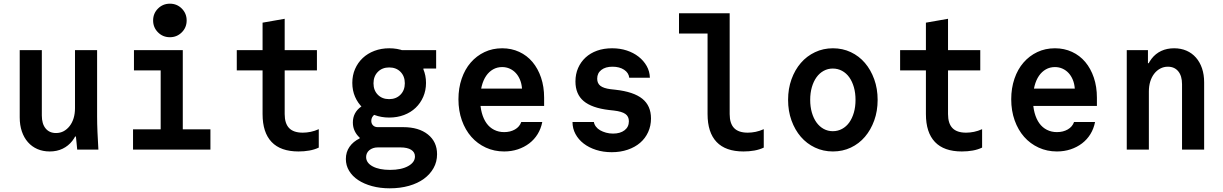

<svg xmlns="http://www.w3.org/2000/svg" viewBox="-20 -812 6640 1042"><path d="M507 -180V-540H387V-225Q387 -195 379.5 -170.5Q372 -146 358 -128Q344 -110 325.5 -100Q307 -90 284 -90Q248 -90 227.5 -115Q207 -140 207 -185V-540H87V-175Q87 -133 98.5 -99Q110 -65 131.5 -40.5Q153 -16 183 -3Q213 10 250 10Q289 10 320 -5Q351 -20 372.5 -47.5Q394 -75 405.5 -115Q417 -155 417 -205L362 -71H392Q394 -54 395.5 -36.5Q397 -19 399 0H514Q511 -48 509 -95Q507 -142 507 -180Z M702 0H1122V-110H972V-540H707V-430H852V-110H702ZM811 -701.1Q811 -663 837.4 -636.5Q863.8 -610 901.9 -610Q940 -610 966.5 -636.4Q993 -662.8 993 -700.9Q993 -739 966.6 -765.5Q940.2 -792 902.1 -792Q864 -792 837.5 -765.6Q811 -739.2 811 -701.1Z M1525 -193V-430H1700V-540H1525V-710L1405 -689V-540H1265V-430H1405V-193Q1405 -93 1454 -41.5Q1503 10 1600 10Q1631 10 1659 5Q1687 0 1710 -11V-111Q1688 -101 1666 -96.5Q1644 -92 1623 -92Q1573 -92 1549 -117Q1525 -142 1525 -193Z M2278 -414V-440H2347V-540H2123ZM2057.6 -265Q1984 -265 1939.5 -233Q1895 -201 1895 -147Q1895 -122 1905 -101Q1915 -80 1932 -65V-60.8Q1897 -44 1877 -15.5Q1857 13 1857 51Q1857 85.6 1874.5 114.8Q1891.9 144 1923.6 165.1Q1955.4 186.2 1999.3 198.1Q2043.2 210 2095 210Q2152 210 2199.5 196.5Q2247 183 2280.5 158.5Q2314 134 2333 100.1Q2352 66.2 2352 25Q2352 -42.5 2302.3 -82.3Q2252.7 -122 2168 -122H2030Q2014 -122 2004.5 -131.5Q1995 -141 1995 -156Q1995 -177.6 2014 -191.3Q2033 -205 2064 -205L2062 -226L2061 -240ZM2030 -12H2153Q2191 -12 2211.5 1Q2232 14 2232 37Q2232 69 2195 89.5Q2158 110 2096.8 110Q2038 110 2002.5 91Q1967 71.9 1967 40Q1967 29 1971.5 19.5Q1976 10 1984.7 2.9Q1993.4 -4.1 2004.9 -8.1Q2016.3 -12 2030 -12ZM1892 -362.2Q1892 -321 1907 -286.5Q1922 -252 1948.7 -226.9Q1975.4 -201.7 2012.4 -187.9Q2049.5 -174 2092 -174Q2136 -174 2172.6 -187.9Q2209.2 -201.7 2235.6 -226.9Q2262 -252 2277 -286.6Q2292 -321.2 2292 -362.1Q2292 -403 2277 -437.5Q2262 -472 2235.6 -497.1Q2209.2 -522.2 2172.6 -536.1Q2136 -550 2092.5 -550Q2049 -550 2012 -536Q1975 -522 1948.5 -497Q1922 -472 1907 -437.7Q1892 -403.4 1892 -362.2ZM2091.8 -274Q2054 -274 2030.5 -297.8Q2007 -321.7 2007 -359.8Q2007 -398 2030.7 -422Q2054.4 -446 2092.2 -446Q2130 -446 2153.5 -422.2Q2177 -398.3 2177 -360.2Q2177 -322 2153.3 -298Q2129.6 -274 2091.8 -274Z M2528 -237H2933V-282Q2933 -341.6 2916.3 -390.9Q2899.6 -440.1 2869.8 -475.6Q2840 -511 2797.8 -530.5Q2755.6 -550 2705.4 -550Q2653 -550 2609.7 -529.5Q2566.4 -509 2534.7 -472.5Q2503 -436 2485.5 -384.8Q2468 -333.5 2468 -273.3Q2468 -211 2486.6 -158.8Q2505.2 -106.6 2538.1 -69.3Q2571 -32 2616.7 -11Q2662.4 10 2716 10Q2755.6 10 2790.3 -1.5Q2825 -13 2852.5 -34Q2880 -55 2898 -84.5Q2916 -114 2923 -150H2809Q2800 -124 2774.8 -109.5Q2749.6 -95 2716 -95Q2686.2 -95 2661.6 -107.5Q2637 -120 2620.5 -143Q2604 -166 2595 -199Q2586 -232 2586 -272.7Q2586 -312.6 2594.5 -345.3Q2603 -378 2618.5 -400.5Q2634 -423 2656 -435.5Q2678 -448 2705 -448Q2727.5 -448 2746.2 -439.5Q2765 -431 2779 -416Q2793 -401 2802 -379.5Q2811 -358 2813 -331H2528Z M3087 -150Q3087 -115 3103 -85Q3119 -55 3147.5 -33Q3176 -11 3215 1.5Q3254 14 3300 14Q3347 14 3386.5 0.5Q3426 -13 3454 -37Q3482 -61 3497.5 -95Q3513 -129 3513 -169Q3513 -238 3466 -276Q3419 -314 3320 -325L3293 -328Q3255 -333 3238 -346.5Q3221 -360 3221 -385Q3221 -415 3243.5 -432.5Q3266 -450 3304 -450Q3342 -450 3367 -433.5Q3392 -417 3395 -390H3507Q3506 -425 3489.5 -454Q3473 -483 3445.5 -504.5Q3418 -526 3381.5 -538Q3345 -550 3302 -550Q3257 -550 3220.5 -537Q3184 -524 3158 -500Q3132 -476 3117.5 -443Q3103 -410 3103 -370Q3103 -301 3147.5 -263.5Q3192 -226 3285 -215L3312 -212Q3355 -207 3374 -193.5Q3393 -180 3393 -154Q3393 -123 3369.5 -105Q3346 -87 3307 -87Q3287 -87 3269 -92Q3251 -97 3237 -105Q3223 -113 3214 -125Q3205 -137 3203 -150Z M3940 -193V-740H3665V-630H3820V-193Q3820 -93 3869 -41.5Q3918 10 4015 10Q4046 10 4074 5Q4102 0 4125 -11V-111Q4103 -101 4081 -96.5Q4059 -92 4038 -92Q3988 -92 3964 -117Q3940 -142 3940 -193Z M4500.4 10Q4553 10 4597.5 -11Q4642 -32 4674 -69.5Q4706 -107 4724.5 -158.2Q4743 -209.4 4743 -270Q4743 -330.6 4724.5 -381.8Q4706 -433 4674 -470.5Q4642 -508 4597.4 -529Q4552.9 -550 4500.4 -550Q4448 -550 4403.2 -528.8Q4358.3 -507.6 4326.2 -470.3Q4294 -433 4275.5 -381.8Q4257 -330.6 4257 -270Q4257 -209.4 4275.5 -158.2Q4294 -107 4326.1 -69.7Q4358.2 -32.4 4403 -11.2Q4447.7 10 4500.4 10ZM4499.6 -100Q4472.9 -100 4450.2 -112.4Q4427.5 -124.8 4411.2 -147.4Q4395 -170 4386 -201.2Q4377 -232.4 4377 -270Q4377 -307.6 4386 -338.8Q4395 -370 4411.2 -392.6Q4427.5 -415.2 4450.2 -427.6Q4472.9 -440 4499.6 -440Q4527 -440 4550 -427.5Q4573 -415 4589.1 -392.5Q4605.1 -369.9 4614.1 -338.7Q4623 -307.6 4623 -270Q4623 -232.4 4614.1 -201.3Q4605.1 -170.1 4589.1 -147.5Q4573 -125 4550 -112.5Q4527 -100 4499.6 -100Z M5125 -193V-430H5300V-540H5125V-710L5005 -689V-540H4865V-430H5005V-193Q5005 -93 5054 -41.5Q5103 10 5200 10Q5231 10 5259 5Q5287 0 5310 -11V-111Q5288 -101 5266 -96.5Q5244 -92 5223 -92Q5173 -92 5149 -117Q5125 -142 5125 -193Z M5528 -237H5933V-282Q5933 -341.6 5916.3 -390.9Q5899.6 -440.1 5869.8 -475.6Q5840 -511 5797.8 -530.5Q5755.6 -550 5705.4 -550Q5653 -550 5609.7 -529.5Q5566.4 -509 5534.7 -472.5Q5503 -436 5485.5 -384.8Q5468 -333.5 5468 -273.3Q5468 -211 5486.6 -158.8Q5505.2 -106.6 5538.1 -69.3Q5571 -32 5616.7 -11Q5662.4 10 5716 10Q5755.6 10 5790.3 -1.5Q5825 -13 5852.5 -34Q5880 -55 5898 -84.5Q5916 -114 5923 -150H5809Q5800 -124 5774.8 -109.5Q5749.6 -95 5716 -95Q5686.2 -95 5661.6 -107.5Q5637 -120 5620.5 -143Q5604 -166 5595 -199Q5586 -232 5586 -272.7Q5586 -312.6 5594.5 -345.3Q5603 -378 5618.5 -400.5Q5634 -423 5656 -435.5Q5678 -448 5705 -448Q5727.5 -448 5746.2 -439.5Q5765 -431 5779 -416Q5793 -401 5802 -379.5Q5811 -358 5813 -331H5528Z M6095 0H6215V-315Q6215 -345 6222.5 -369.5Q6230 -394 6244 -412Q6258 -430 6277 -440Q6296 -450 6318 -450Q6354 -450 6374.5 -425Q6395 -400 6395 -355V0H6515V-365Q6515 -407 6503.5 -441Q6492 -475 6470.5 -499.5Q6449 -524 6419 -537Q6389 -550 6352 -550Q6313 -550 6282 -535.5Q6251 -521 6229.5 -493Q6208 -465 6196.5 -425Q6185 -385 6185 -335L6218 -469H6210V-540H6095Z"/></svg>

Font: CommitMonoV143 ExtLt
Style: Regular
Weight: 200
Monospace: yes
Designer: Eigil Nikolajsen
Foundry: Eigil Nikolajsen
Version: Version 1.143